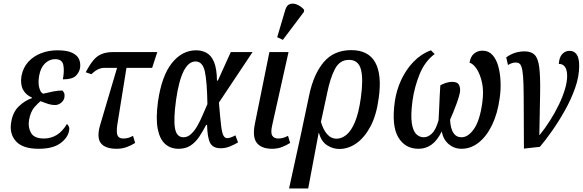

<svg xmlns="http://www.w3.org/2000/svg" viewBox="-20 -830 3290 1084"><path d="M198 10Q108 10 70 -32.5Q32 -75 43 -139Q52 -197 86 -229.5Q120 -262 160 -276L161 -279Q127 -293 110.5 -323Q94 -353 101 -400Q110 -448 139.5 -480.5Q169 -513 212 -529.5Q255 -546 304 -546Q359 -546 388.5 -531.5Q418 -517 427 -494Q436 -471 432 -446Q427 -420 407 -401Q387 -382 335 -382Q344 -430 337.5 -463Q331 -496 291 -496Q259 -496 234 -472Q209 -448 201 -402Q194 -362 202 -333.5Q210 -305 224 -301Q253 -308 280 -313.5Q307 -319 332 -319Q337 -315 341.5 -306Q346 -297 344 -281Q341 -263 325.5 -250Q310 -237 290 -237Q273 -237 254.5 -242.5Q236 -248 209 -259Q197 -250 175 -225.5Q153 -201 144 -153Q137 -112 155 -80Q173 -48 228 -48Q267 -48 299.5 -67.5Q332 -87 358 -130Q364 -125 368.5 -115.5Q373 -106 370 -92Q363 -52 320.5 -21Q278 10 198 10Z M639 10Q574 10 549.5 -21.5Q525 -53 545 -123L641 -447H570Q552 -447 534.5 -439Q517 -431 496 -411L464 -422Q486 -464 506.5 -489Q527 -514 554 -525Q581 -536 619 -536H868L839 -447H694L642 -124Q636 -81 644 -64.5Q652 -48 676 -48Q691 -48 703.5 -51.5Q716 -55 731 -63L743 -23Q721 -9 695 0.5Q669 10 639 10Z M988 10Q943 10 912.5 -17Q882 -44 870.5 -102.5Q859 -161 872 -257Q893 -402 950.5 -474Q1008 -546 1087 -546Q1119 -546 1145.5 -532Q1172 -518 1188 -481Q1204 -444 1205 -375H1210L1283 -536H1406L1216 -251Q1223 -167 1228 -124Q1233 -81 1241 -65.5Q1249 -50 1263 -50Q1272 -50 1285.5 -55Q1299 -60 1309 -66L1324 -26Q1306 -15 1280 -4Q1254 7 1226 7Q1183 7 1167 -22Q1151 -51 1149 -125H1144Q1126 -90 1105.5 -59Q1085 -28 1057 -9Q1029 10 988 10ZM1016 -55Q1039 -55 1059 -73.5Q1079 -92 1095.5 -121.5Q1112 -151 1125.5 -183.5Q1139 -216 1151 -242Q1149 -370 1136.5 -426.5Q1124 -483 1084 -483Q1005 -483 974 -266Q959 -156 968 -105.5Q977 -55 1016 -55Z M1516 10Q1457 10 1430.5 -22.5Q1404 -55 1419 -131L1501 -536H1609L1517 -124Q1507 -81 1517 -64.5Q1527 -48 1551 -48Q1566 -48 1578 -51.5Q1590 -55 1606 -63L1618 -23Q1596 -9 1571 0.5Q1546 10 1516 10ZM1577 -605 1545 -620 1591 -775Q1599 -802 1618 -807.5Q1637 -813 1658.5 -803.5Q1680 -794 1697 -775L1696 -763Z M1725 -290Q1750 -411 1807.5 -479Q1865 -547 1963 -547Q2060 -547 2098.5 -477.5Q2137 -408 2118 -275Q2105 -178 2071 -115Q2037 -52 1991.5 -20.5Q1946 11 1896 11Q1859 11 1826.5 -10Q1794 -31 1781 -79H1779L1720 234H1612L1679 -72ZM1881 -47Q1909 -47 1936 -69Q1963 -91 1984 -141Q2005 -191 2017 -276Q2032 -382 2018 -437Q2004 -492 1950 -492Q1898 -492 1871 -440.5Q1844 -389 1827 -304L1792 -142Q1804 -99 1826.5 -73Q1849 -47 1881 -47Z M2209 -257Q2218 -320 2245 -378.5Q2272 -437 2315 -481.5Q2358 -526 2413 -546L2434 -525Q2379 -484 2349.5 -412Q2320 -340 2309 -262Q2298 -179 2305 -134.5Q2312 -90 2330.5 -72.5Q2349 -55 2372 -55Q2397 -55 2419 -76.5Q2441 -98 2456 -151Q2458 -182 2459.5 -218Q2461 -254 2462.5 -288Q2464 -322 2466 -348Q2479 -356 2497.5 -362Q2516 -368 2533 -368Q2563 -368 2572 -349.5Q2581 -331 2576 -305Q2571 -282 2561 -253.5Q2551 -225 2540 -198.5Q2529 -172 2521 -154Q2526 -55 2586 -55Q2623 -55 2656 -102Q2689 -149 2703 -251Q2712 -315 2701.5 -363Q2691 -411 2671.5 -440.5Q2652 -470 2631 -476Q2636 -510 2656 -527Q2676 -544 2704 -544Q2738 -544 2760 -520Q2782 -496 2793 -456.5Q2804 -417 2806 -369.5Q2808 -322 2801 -275Q2789 -188 2758 -124Q2727 -60 2682.5 -25Q2638 10 2586 10Q2544 10 2513 -16.5Q2482 -43 2474 -88Q2449 -37 2416.5 -13.5Q2384 10 2343 10Q2267 10 2228.5 -55Q2190 -120 2209 -257Z M2838 -506Q2884 -540 2942 -540Q2979 -540 2998.5 -520.5Q3018 -501 3024.5 -450Q3031 -399 3029.5 -306.5Q3028 -214 3025 -68H3027Q3057 -105 3085 -149Q3113 -193 3135 -238.5Q3157 -284 3169.5 -326Q3182 -368 3182 -400Q3182 -437 3169 -453.5Q3156 -470 3135 -469Q3137 -506 3154 -524.5Q3171 -543 3196 -543Q3221 -543 3235.5 -523Q3250 -503 3250 -458Q3250 -398 3227 -333Q3204 -268 3168.5 -205Q3133 -142 3095.5 -89Q3058 -36 3028 -1L2938 9Q2937 -124 2937 -212Q2937 -300 2935.5 -353.5Q2934 -407 2929 -433.5Q2924 -460 2915.5 -468.5Q2907 -477 2892 -477Q2871 -477 2848 -463Z"/></svg>

Font: Noto Serif ExtraCondensed Medium
Style: Italic
Weight: 500
Width: 2
Italic angle: -12°
Designer: Monotype Design Team
Foundry: Monotype Imaging Inc.
Version: Version 2.013; ttfautohint (v1.8.4.7-5d5b)